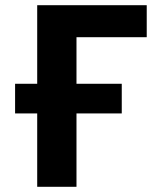

<svg xmlns="http://www.w3.org/2000/svg" viewBox="-20 -718 640 738"><path d="M123 -396V-698H544V-575H274V-396H448V-282H274V0H123V-282H38V-396Z"/></svg>

Font: iA Writer Mono V
Style: Regular
Weight: 400
Designer: Mike Abbink, Paul van der Laan, Pieter van Rosmalen
Foundry: Bold Monday
Version: Version 2.000